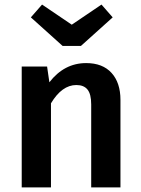

<svg xmlns="http://www.w3.org/2000/svg" viewBox="-20 -820 616 840"><path d="M507 0H379V-363Q379 -408 363 -428Q347 -448 314 -448Q251 -448 203 -368V0H75V-529H186L196 -460Q261 -544 357 -544Q429 -544 468 -501Q507 -458 507 -383ZM334 -619H254L115 -744L164 -800L294 -712L424 -800L473 -744Z"/></svg>

Font: Trujillo Medium
Style: Regular
Weight: 500
Designer: Fira Sans original fonts by bBox Type GmbH, Carrois Corporate GbR, & Edenspiekermann AG / Changes by Cristiano Sobral
Foundry: Fira Sans original fonts by bBox Type GmbH, Carrois Corporate GbR, & Edenspiekermann AG / Changes by Cristiano Sobral
Version: Version 4.301;October 17, 2021;FontCreator 14.0.0.2814 64-bi